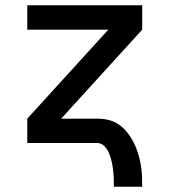

<svg xmlns="http://www.w3.org/2000/svg" viewBox="-20 -540 640 725"><path d="M410 165Q410 149 409.5 133Q409 117 407 101Q405 85 401.5 69.5Q398 54 392 39Q386 24 374.5 12Q363 0 347 0H83V-92L389 -428H83V-520H517V-428L211 -92H347Q369 -92 390 -87Q411 -82 429 -69.5Q447 -57 460.5 -40Q474 -23 484 -3.5Q494 16 500.5 36.5Q507 57 511 78.5Q515 100 516 121.5Q517 143 517 165Z"/></svg>

Font: Iosevka Custom SmBdEx
Style: Regular
Weight: 600
Width: 7
Monospace: yes
Designer: Belleve Invis
Foundry: Belleve Invis
Version: Version 11.2.4; ttfautohint (v1.8.4)